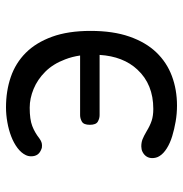

<svg xmlns="http://www.w3.org/2000/svg" viewBox="-5 -595 610 640"><g transform="rotate(-90 300.0 -275.0)"><path d="M517 -278Q517 -203 498 -148.5Q479 -94 445.5 -59Q412 -24 366.5 -7Q321 10 268 10Q241 10 215 5.5Q189 1 166 -6Q143 -13 125.5 -24Q108 -35 100 -48Q96 -54 94.5 -60.5Q93 -67 93 -72Q93 -83 98 -91Q103 -99 112 -104Q117 -107 122.5 -108Q128 -109 132 -109Q145 -109 155.5 -105Q166 -101 183 -91Q201 -80 217.5 -74.5Q234 -69 257 -69Q339 -69 388 -122Q432 -169 437 -248H236Q225 -248 214.5 -254Q204 -260 204 -280.5Q204 -301 214.5 -307Q225 -313 236 -313H435Q431 -340 422 -363Q407 -403 381 -429Q355 -455 323.5 -468Q292 -481 261 -481Q222 -481 200 -472.5Q178 -464 159 -449Q152 -444 146.5 -442Q141 -440 135 -440Q130 -440 127.5 -440.5Q125 -441 123 -442Q110 -447 104.5 -455.5Q99 -464 99 -476Q99 -481 100 -485.5Q101 -490 103 -494Q110 -509 126.5 -521.5Q143 -534 165 -542.5Q187 -551 212.5 -555.5Q238 -560 262 -560Q317 -560 363.5 -544Q410 -528 444 -494Q478 -460 497.5 -406.5Q517 -353 517 -278Z"/></g></svg>

Font: Maple Mono Normal NL Light
Style: Regular
Weight: 300
Monospace: yes
Designer: subframe7536
Version: Version 7.000